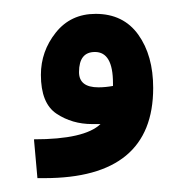

<svg xmlns="http://www.w3.org/2000/svg" viewBox="-20 -255 250 277"><path d="M201 -128Q201 -175 179.5 -205Q158 -235 118 -235Q82 -235 60.5 -208Q39 -181 39 -147Q39 -106 61.5 -91Q84 -76 113 -76Q119 -76 125 -76Q102 -54 29 -54L34 2H44Q201 2 201 -128ZM94 -151Q94 -180 117 -180Q143 -180 143 -135V-131Q132 -129 122 -129Q94 -129 94 -151Z"/></svg>

Font: Noto Sans Arabic SemiCondensed Extra
Style: Regular
Weight: 800
Width: 4
Designer: Nadine Chahine - Monotype Design Team
Foundry: Monotype Imaging Inc.
Version: Version 1.902